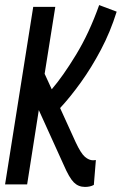

<svg xmlns="http://www.w3.org/2000/svg" viewBox="-23 -727 480 757"><path d="M-3 0 108 -700H195L153 -436L181 -375Q225 -426 277 -511.5Q329 -597 368 -707L437 -681Q412 -601 375 -531Q338 -461 296 -402.5Q254 -344 214 -301L275 -167Q296 -122 312 -108.5Q328 -95 344 -95Q347 -95 350 -95.5Q353 -96 355 -96L347 2Q333 10 312 10Q286 10 268 -8Q250 -26 228 -77L130 -293L84 0Z"/></svg>

Font: Georama Condensed Medium
Style: Italic
Weight: 500
Width: 3
Italic angle: -9°
Designer: Jean-Baptiste Levee
Foundry: Production Type
Version: Version 1.000